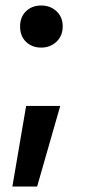

<svg xmlns="http://www.w3.org/2000/svg" viewBox="-20 -531 308 698"><path d="M53 -435Q53 -400 74.5 -379Q96 -358 130 -358Q163 -358 185.5 -379.5Q208 -401 208 -435Q208 -469 185.5 -490Q163 -511 130 -511Q96 -511 74.5 -490Q53 -469 53 -435ZM199 -146H75L25 147H115Z"/></svg>

Font: Geom Medium
Style: Bold
Weight: 500
Version: Version 1.102